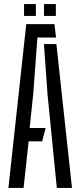

<svg xmlns="http://www.w3.org/2000/svg" viewBox="-20 -918 393 938"><path d="M21.1 0 108.3 -800H246.2L253.7 -734.8H162.8L142.3 -458.4L124.9 -292.6H203L185.9 -227.4H119.9L95.2 0ZM257.6 0 212 -459.4 194.7 -702.7H255.5L331.7 0ZM194.9 -840V-898.1H252.9V-840ZM97.5 -840V-898.1H155.2V-840Z"/></svg>

Font: Big Shoulders Stencil Thin
Style: Regular
Weight: 100
Designer: Patric King
Foundry: XO Type Co
Version: Version 2.001